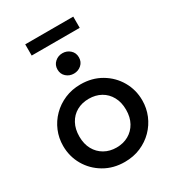

<svg xmlns="http://www.w3.org/2000/svg" viewBox="-209 -995 1023 1127"><g transform="rotate(-30 302.0 -431.0)"><path d="M302 15Q224.5 15 163.8 -20.8Q103 -56.5 68.5 -116.2Q34 -176 34 -247.5Q34 -300.5 53.8 -347.8Q73.5 -395 109.8 -431.5Q146 -468 195 -489Q244 -510 302.5 -510Q380 -510 440.8 -474.2Q501.5 -438.5 536 -378.8Q570.5 -319 570.5 -247.5Q570.5 -195 550.8 -147.5Q531 -100 495 -63.5Q459 -27 410 -6Q361 15 302 15ZM302 -82.5Q348 -82.5 383.8 -102.8Q419.5 -123 440 -160Q460.5 -197 460.5 -247.5Q460.5 -298 440 -335.2Q419.5 -372.5 383.8 -392.5Q348 -412.5 302 -412.5Q256 -412.5 220.2 -392.5Q184.5 -372.5 164.2 -335.2Q144 -298 144 -247.5Q144 -197 164.5 -160Q185 -123 220.8 -102.8Q256.5 -82.5 302 -82.5ZM302 -583.5Q272.5 -583.5 251 -602.5Q229.5 -621.5 229.5 -652.5Q229.5 -683 251 -702.2Q272.5 -721.5 302 -721.5Q331.5 -721.5 353 -702.2Q374.5 -683 374.5 -652.5Q374.5 -621.5 353 -602.5Q331.5 -583.5 302 -583.5ZM139.5 -799.5V-875.5H465V-799.5Z"/></g></svg>

Font: Geologica Roman
Style: Regular
Weight: 400
Designer: Sindre Bremnes, Frode Helland
Foundry: Monokrom Skriftforlag AS
Version: Version 1.010;gftools[0.9.28]